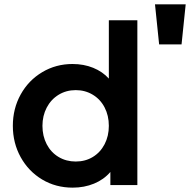

<svg xmlns="http://www.w3.org/2000/svg" viewBox="-20 -850 885 882"><path d="M39 -272Q39 -351 75 -416Q111 -481 174 -518.5Q237 -556 313 -556Q365 -556 408 -538.5Q451 -521 480 -489V-757H611V0H487V-60Q457 -25 412 -6.5Q367 12 314 12Q236 12 173.5 -25.5Q111 -63 75 -128Q39 -193 39 -272ZM328 -108Q372 -108 406.5 -129Q441 -150 460.5 -187.5Q480 -225 480 -272Q480 -319 460.5 -356.5Q441 -394 406 -415Q371 -436 328 -436Q284 -436 249 -414.5Q214 -393 194.5 -355.5Q175 -318 175 -272Q175 -225 194.5 -187.5Q214 -150 249 -129Q284 -108 328 -108ZM692 -830H833L814 -646H711Z"/></svg>

Font: Evergrow Sans
Style: Bold
Weight: 700
Foundry: 10Web
Version: Version 1.000